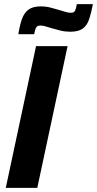

<svg xmlns="http://www.w3.org/2000/svg" viewBox="-20 -912 471 932"><path d="M8 0 155 -688H308L161 0ZM69 -746Q76 -790 86.5 -819.5Q97 -849 118 -865Q139 -881 178 -881Q203 -881 226 -875Q249 -869 269 -863Q286 -858 299 -854Q312 -850 324 -850Q339 -850 344 -859.5Q349 -869 353 -892H431Q423 -850 413 -819.5Q403 -789 382 -773.5Q361 -758 321 -758Q296 -758 274 -763.5Q252 -769 231 -775Q214 -780 201 -784Q188 -788 176 -788Q161 -788 155.5 -778.5Q150 -769 146 -746Z"/></svg>

Font: Saira SemiCondensed
Style: Bold Italic
Weight: 700
Width: 4
Italic angle: -12°
Designer: Hector Gatti with collaboration of the Omnibus-Type team
Foundry: Omnibus-Type
Version: Version 1.101